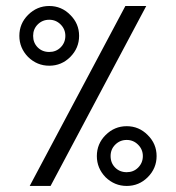

<svg xmlns="http://www.w3.org/2000/svg" viewBox="-20 -614 581 634"><path d="M72.8 -564.9Q102.1 -594.2 142.6 -594.2Q183.1 -594.2 211.9 -564.9Q241.2 -536.1 241.2 -495.6Q241.2 -455.1 211.9 -425.8Q183.1 -397 142.6 -397Q102.5 -397 72.8 -425.8Q43.9 -455.6 43.9 -495.6Q43.9 -536.1 72.8 -564.9ZM462.9 -594.2 147 0H78.1L394 -594.2ZM180.2 -533.2Q164.6 -548.8 142.6 -548.8Q120.1 -548.8 104.5 -533.2Q89.4 -518.1 89.4 -495.6Q89.4 -472.7 104.5 -457.5Q119.6 -442.4 142.6 -442.4Q165 -442.4 180.2 -457.5Q195.8 -473.1 195.8 -495.6Q195.8 -517.6 180.2 -533.2ZM328.6 -168Q357.9 -197.3 398.4 -197.3Q439 -197.3 467.8 -168Q497.1 -139.2 497.1 -98.6Q497.1 -58.1 467.8 -28.8Q439 0 398.4 0Q358.4 0 328.6 -28.8Q299.8 -58.6 299.8 -98.6Q299.8 -139.2 328.6 -168ZM436 -136.2Q420.4 -151.9 398.4 -151.9Q376 -151.9 360.4 -136.2Q345.2 -121.1 345.2 -98.6Q345.2 -75.7 360.4 -60.5Q375.5 -45.4 398.4 -45.4Q420.9 -45.4 436 -60.5Q451.7 -76.2 451.7 -98.6Q451.7 -120.6 436 -136.2Z"/></svg>

Font: Dima Nastaligh Tahriri
Style: regular
Weight: 400
Designer: R.Balvardi
Foundry: Dima Software Group
Version: Version 1.00;November 13, 2018;FontCreator 11.5.0.2427 64-bi